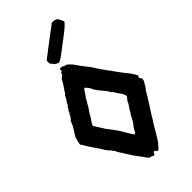

<svg xmlns="http://www.w3.org/2000/svg" viewBox="-296 -1042 1129 1129"><g transform="rotate(-45 269.0 -477.5)"><path d="M529.3 -387.7Q527.3 -383.8 525.4 -380.4Q523.4 -377 522.5 -373Q526.4 -369.1 529.8 -364.7Q533.2 -360.4 533.2 -355.5Q533.2 -351.6 531.7 -348.1Q530.3 -344.7 531.2 -341.8Q527.3 -335 522.9 -329.1Q518.6 -323.2 516.6 -316.4Q512.7 -312.5 510.3 -308.6Q507.8 -304.7 505.9 -300.8Q501 -298.8 499.5 -294.4Q498 -290 494.1 -287.1Q493.2 -283.2 484.4 -268.6Q475.6 -253.9 464.8 -237.3Q454.1 -220.7 444.3 -205.1Q434.6 -189.5 430.7 -184.6Q428.7 -179.7 426.3 -176.8Q423.8 -173.8 420.9 -169.9Q418.9 -167 418 -163.6Q417 -160.2 415 -158.2Q413.1 -154.3 410.6 -151.4Q408.2 -148.4 406.2 -143.6Q396.5 -130.9 386.7 -113.3Q377 -95.7 368.2 -82Q363.3 -74.2 358.9 -66.4Q354.5 -58.6 349.6 -50.8Q344.7 -43 339.8 -36.1Q335 -29.3 330.1 -21.5Q322.3 -15.6 316.4 -7.3Q310.5 1 302.7 6.8Q290 6.8 287.1 -4.9Q274.4 -7.8 274.4 -4.9Q274.4 -2 274.4 0Q270.5 2 269 5.9Q267.6 9.8 263.7 11.7Q255.9 9.8 250.5 5.4Q245.1 1 235.4 2Q231.4 -3.9 226.6 -8.3Q221.7 -12.7 217.8 -17.6Q215.8 -23.4 212.4 -27.3Q209 -31.2 206.1 -35.2Q203.1 -40 200.2 -43.9Q197.3 -47.9 194.3 -51.8Q187.5 -60.5 181.2 -68.8Q174.8 -77.1 169.9 -85.9Q162.1 -97.7 154.8 -109.9Q147.5 -122.1 139.6 -133.8Q135.7 -139.6 131.8 -145.5Q127.9 -151.4 125 -157.2Q123 -162.1 119.6 -168.9Q116.2 -175.8 111.3 -177.7Q109.4 -185.5 104.5 -189.5Q99.6 -193.4 94.7 -199.2Q87.9 -207 82 -216.3Q76.2 -225.6 70.3 -235.4Q50.8 -262.7 33.7 -289.1Q16.6 -315.4 0 -343.8Q4.9 -359.4 4.9 -367.2Q4.9 -375 9.8 -379.9Q9.8 -383.8 11.7 -391.6Q24.4 -413.1 36.1 -430.7Q46.9 -447.3 51.3 -458Q55.7 -468.8 60.5 -480.5Q65.4 -483.4 68.4 -487.8Q71.3 -492.2 76.2 -496.1Q78.1 -506.8 85 -514.2Q91.8 -521.5 93.8 -532.2Q102.5 -539.1 103.5 -547.9Q116.2 -556.6 119.1 -571.3Q127 -579.1 132.3 -588.9Q137.7 -598.6 142.6 -609.4Q154.3 -619.1 161.1 -634.8Q167 -638.7 169.9 -645.5Q172.9 -652.3 177.7 -657.2Q185.5 -669.9 189.9 -678.2Q194.3 -686.5 199.2 -695.3Q206.1 -695.3 208 -700.2Q210 -705.1 215.8 -704.1Q215.8 -712.9 220.7 -719.7Q222.7 -720.7 226.6 -722.2Q230.5 -723.6 230.5 -725.6Q228.5 -737.3 231.4 -739.3Q234.4 -741.2 236.3 -743.2Q247.1 -741.2 251 -740.2Q254.9 -739.3 263.7 -733.4Q273.4 -733.4 277.3 -729.5Q281.2 -725.6 286.1 -723.6Q290 -719.7 292.5 -715.8Q294.9 -711.9 299.8 -710Q307.6 -699.2 316.4 -686.5Q325.2 -673.8 333 -663.1Q343.8 -648.4 355 -635.3Q366.2 -622.1 376 -606.4Q378.9 -601.6 386.7 -589.4Q394.5 -577.1 404.3 -563.5Q414.1 -549.8 421.9 -538.6Q429.7 -527.3 432.6 -525.4Q435.5 -520.5 445.3 -506.8Q455.1 -493.2 466.3 -478Q477.5 -462.9 488.3 -449.2Q499 -435.5 502.9 -431.6Q513.7 -417 519 -407.7Q524.4 -398.4 529.3 -387.7ZM305.7 -204.1Q316.4 -218.8 322.3 -230.5Q328.1 -242.2 334 -253.9Q343.8 -265.6 345.7 -270.5Q347.7 -275.4 350.6 -280.3Q358.4 -292 366.7 -303.7Q375 -315.4 379.9 -329.1Q385.7 -333 388.7 -338.9Q391.6 -344.7 397.5 -349.6Q391.6 -370.1 383.8 -381.3Q376 -392.6 368.2 -403.3Q365.2 -408.2 362.3 -413.1Q359.4 -418 356.4 -422.9Q352.5 -425.8 350.1 -428.7Q347.7 -431.6 344.7 -434.6Q342.8 -439.5 338.9 -447.3Q335 -452.1 331.1 -456.1Q327.1 -460 324.2 -465.8Q320.3 -469.7 314.5 -476.6Q308.6 -483.4 302.2 -491.7Q295.9 -500 291 -507.3Q286.1 -514.6 283.2 -519.5Q281.2 -524.4 279.8 -527.8Q278.3 -531.2 276.4 -535.2Q271.5 -542 266.6 -547.4Q261.7 -552.7 256.8 -559.6Q253.9 -557.6 251.5 -557.1Q249 -556.6 247.1 -554.7Q240.2 -542 231.9 -531.2Q223.6 -520.5 215.8 -507.8Q209 -496.1 202.1 -483.9Q195.3 -471.7 188.5 -460Q183.6 -453.1 179.2 -446.8Q174.8 -440.4 169.9 -432.6Q165 -425.8 161.6 -418.5Q158.2 -411.1 153.3 -404.3Q145.5 -394.5 140.6 -386.7Q135.7 -378.9 130.9 -368.2Q133.8 -362.3 140.1 -352.1Q146.5 -341.8 153.3 -331.5Q160.2 -321.3 165.5 -312.5Q170.9 -303.7 171.9 -300.8Q179.7 -293.9 184.6 -285.6Q189.5 -277.3 197.3 -269.5Q201.2 -261.7 206.1 -255.9Q210.9 -250 215.8 -243.2Q220.7 -236.3 228.5 -223.1Q236.3 -210 244.1 -196.3Q252 -182.6 259.8 -170.9Q267.6 -159.2 272.5 -156.2Q282.2 -167 288.6 -180.2Q294.9 -193.4 305.7 -204.1ZM385.7 -964.8Q389.6 -966.8 396.5 -966.8Q404.3 -966.8 411.1 -964.8Q418 -962.9 425.8 -960Q433.6 -950.2 436 -945.3Q438.5 -940.4 440.9 -934.6Q443.4 -928.7 445.3 -924.3Q447.3 -919.9 447.3 -918.9Q429.7 -897.5 413.6 -885.7Q397.5 -874 381.8 -860.4Q374 -855.5 366.7 -849.1Q359.4 -842.8 351.6 -837.9Q345.7 -834 335 -825.2Q324.2 -816.4 312.5 -807.6Q300.8 -798.8 290 -791Q279.3 -783.2 275.4 -781.2Q263.7 -773.4 252 -769.5Q239.3 -777.3 235.4 -778.8Q231.4 -780.3 227.5 -783.2Q226.6 -787.1 224.6 -789.1Q222.7 -791 220.7 -793.9Q213.9 -799.8 211.9 -803.7Q210 -812.5 210.4 -820.8Q210.9 -829.1 212.9 -832Q246.1 -857.4 278.3 -882.3Q310.5 -907.2 344.7 -932.6Q353.5 -939.5 363.8 -946.3Q374 -953.1 382.8 -960.9Z"/></g></svg>

Font: Caesar Dressing
Style: Regular
Weight: 400
Designer: Dathan Boardman
Foundry: Open Window
Version: Version 1.000